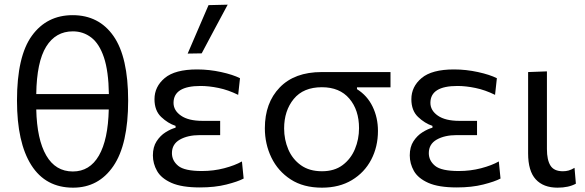

<svg xmlns="http://www.w3.org/2000/svg" viewBox="-20 -812 2564 842"><path d="M300.5 11Q180 11 117.2 -88Q54.5 -187 54.5 -371Q54.5 -565.5 120 -655.5Q185.5 -745.5 298.5 -745.5Q414 -745.5 478 -653.5Q542 -561.5 542 -371Q542 -178.5 477.2 -83.8Q412.5 11 300.5 11ZM299.5 -674.5Q224 -674.5 182.5 -607.5Q141 -540.5 139 -399.5H457.5Q456 -500 435.8 -560.2Q415.5 -620.5 380.2 -647.5Q345 -674.5 299.5 -674.5ZM299.5 -60Q373.5 -60 413.8 -129.8Q454 -199.5 457 -332H139Q142 -200.5 182.8 -130.2Q223.5 -60 299.5 -60Z M856.5 10Q777 10 732 -10Q687 -30 668.8 -62.2Q650.5 -94.5 650.5 -130.5Q650.5 -167.5 666.8 -192.5Q683 -217.5 706.2 -232Q729.5 -246.5 750 -252V-260Q716.5 -271 687 -299Q657.5 -327 657.5 -377Q657.5 -432 702.5 -469.8Q747.5 -507.5 844.5 -507.5Q897.5 -507.5 949.8 -496Q1002 -484.5 1032.5 -469L1024.5 -396Q981 -417.5 938.8 -426.2Q896.5 -435 859.5 -435Q741 -435 741 -361Q741 -327.5 773.8 -304.8Q806.5 -282 868 -282H945.5V-219.5H856.5Q803.5 -219.5 768.8 -199.8Q734 -180 734 -140.5Q734 -107.5 761.5 -84.8Q789 -62 865.5 -62Q916.5 -62 963.2 -74.2Q1010 -86.5 1041 -104L1048.5 -29Q1023 -15.5 972.8 -2.8Q922.5 10 856.5 10ZM803 -577Q826 -630.5 849 -684Q872 -737 894.5 -789.5L978.5 -791.5Q949.5 -737.5 921 -684.2Q892.5 -631 864.5 -578Z M1392 11Q1310.5 11 1254.8 -25.2Q1199 -61.5 1170.2 -121Q1141.5 -180.5 1141.5 -249.5Q1141.5 -361 1206.8 -428.5Q1272 -496 1390.5 -496H1692.5V-429H1545.5V-421Q1590.5 -393 1614 -344.5Q1637.5 -296 1637.5 -238Q1637.5 -168.5 1608 -112Q1578.5 -55.5 1523.2 -22.2Q1468 11 1392 11ZM1392 -61Q1446.5 -61 1482.5 -88Q1518.5 -115 1536.5 -158.2Q1554.5 -201.5 1554.5 -250Q1554.5 -329.5 1512 -379.5Q1469.5 -429.5 1391.5 -429.5Q1310.5 -429.5 1268.2 -378Q1226 -326.5 1226 -248.5Q1226 -200 1244.2 -157Q1262.5 -114 1299.5 -87.5Q1336.5 -61 1392 -61Z M1983 10Q1903.5 10 1858.5 -10Q1813.5 -30 1795.2 -62.2Q1777 -94.5 1777 -130.5Q1777 -167.5 1793.2 -192.5Q1809.5 -217.5 1832.8 -232Q1856 -246.5 1876.5 -252V-260Q1843 -271 1813.5 -299Q1784 -327 1784 -377Q1784 -432 1829 -469.8Q1874 -507.5 1971 -507.5Q2024 -507.5 2076.2 -496Q2128.5 -484.5 2159 -469L2151 -396Q2107.5 -417.5 2065.2 -426.2Q2023 -435 1986 -435Q1867.5 -435 1867.5 -361Q1867.5 -327.5 1900.2 -304.8Q1933 -282 1994.5 -282H2072V-219.5H1983Q1930 -219.5 1895.2 -199.8Q1860.5 -180 1860.5 -140.5Q1860.5 -107.5 1888 -84.8Q1915.5 -62 1992 -62Q2043 -62 2089.8 -74.2Q2136.5 -86.5 2167.5 -104L2175 -29Q2149.5 -15.5 2099.2 -2.8Q2049 10 1983 10Z M2425 11Q2363 11 2329.5 -25.5Q2296 -62 2296 -139.5V-496L2378.5 -499V-158.5Q2378.5 -110.5 2394 -85.8Q2409.5 -61 2448.5 -61Q2461.5 -61 2473.5 -64.2Q2485.5 -67.5 2499.5 -76L2505.5 -6.5Q2474 11 2425 11Z"/></svg>

Font: Heraclito
Style: Regular
Weight: 400
Designer: Kostas Bartsokas (font) & Cristiano Sobral (main changes)
Foundry: Kostas Bartsokas (font) & Cristiano Sobral (main changes)
Version: Version 1.00;July 8, 2020;FontCreator 13.0.0.2655 64-bit